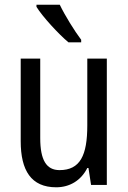

<svg xmlns="http://www.w3.org/2000/svg" viewBox="-20 -786 545 816"><path d="M234 -766H135V-757C160 -716 229 -641 271 -606H325V-617C297 -654 256 -720 234 -766ZM434 -537H351V-253C351 -126 321 -63 233 -63C177 -63 151 -106 151 -199V-537H68V-186C68 -62 112 10 219 10C275 10 324 -18 351 -72H356L367 0H434Z"/></svg>

Font: Noto Sans Condensed
Style: Regular
Weight: 400
Width: 3
Designer: Monotype Design Team
Foundry: Monotype Imaging Inc.
Version: Version 2.013